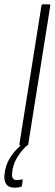

<svg xmlns="http://www.w3.org/2000/svg" viewBox="-61 -675 253 890"><path d="M35 0Q28 0 29 -7L131 -648Q132 -655 139 -655H166Q173 -655 172 -648L70 -7Q69 0 63 0ZM7 195Q-22 195 -33.5 176.5Q-45 158 -39 126L-38 117Q-30 78 -8.5 47Q13 16 49 -12L65 -2Q37 25 19.5 53.5Q2 82 -3 113L-4 121Q-11 160 18 160Q24 160 28.5 159Q33 158 38 157Q41 156 43 157Q45 158 44 162L41 184Q40 191 33 192Q28 193 21 194Q14 195 7 195Z"/></svg>

Font: Sofia Sans Extra Condensed Light
Style: Italic
Weight: 300
Italic angle: -9°
Version: Version 4.100